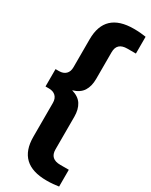

<svg xmlns="http://www.w3.org/2000/svg" viewBox="-264 -869 903 1149"><g transform="rotate(30 187.0 -294.0)"><path d="M289.5 230Q91 230 91 42.5V-191Q91 -221.5 74 -238Q57 -254.5 27.5 -254.5H3.5V-374.5H27.5Q57 -374.5 74 -391Q91 -407.5 91 -438V-631Q91 -818 289.5 -818Q314 -818 335 -816.2Q356 -814.5 373.5 -811.5V-695.5H314.5Q243.5 -695.5 243.5 -630V-445.5Q243.5 -394.5 222.5 -361.5Q201.5 -328.5 153 -314.5Q201.5 -300.5 222.5 -267.5Q243.5 -234.5 243.5 -183.5V42Q243.5 107.5 314.5 107.5H373.5V223.5Q356 226.5 335 228.2Q314 230 289.5 230Z"/></g></svg>

Font: Encode Sans SemiCondensed SemiCondensed
Style: Bold
Weight: 700
Width: 4
Designer: Multiple Designers
Foundry: Impallari Type
Version: Version 3.000; ttfautohint (v1.8.3) -l 8 -r 50 -G 200 -x 14 